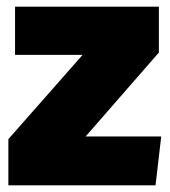

<svg xmlns="http://www.w3.org/2000/svg" viewBox="-20 -554 507 574"><path d="M445 0H5V-138L227 -390H25V-534H455V-397L236 -146H462Z"/></svg>

Font: Trujillo Black
Style: Regular
Weight: 900
Designer: Fira Sans original fonts by bBox Type GmbH, Carrois Corporate GbR, & Edenspiekermann AG / Changes by Cristiano Sobral
Foundry: Fira Sans original fonts by bBox Type GmbH, Carrois Corporate GbR, & Edenspiekermann AG / Changes by Cristiano Sobral
Version: Version 4.301;July 28, 2020;FontCreator 13.0.0.2655 64-bit